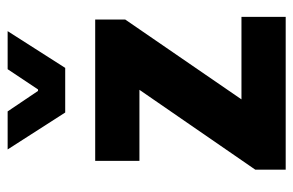

<svg xmlns="http://www.w3.org/2000/svg" viewBox="-152 -612 764 500"><g transform="rotate(-90 230.0 -362.0)"><path d="M61 -380.9V-496.1H429.2V-418L221.2 -115.2H436V0H38.1V-79.1L246.1 -380.9ZM90.8 -724.1H189.9L243.2 -645H247.1L299.8 -724.1H398.9L303.2 -574.2H187Z"/></g></svg>

Font: SourceSansPro-Bold
Style: Bold
Weight: 700
Designer: Paul D. Hunt
Foundry: Adobe Systems Incorporated
Version: Version 1.050;PS Version 1.000;hotconv 1.0.70;makeotf.lib2.5